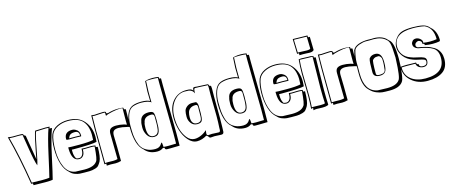

<svg xmlns="http://www.w3.org/2000/svg" viewBox="-50 -1333 4661 1981"><g transform="rotate(-15 2280.0 -342.5)"><path d="M287 -506 399 -510Q429 -510 442 -508Q440 -504 438.5 -499Q437 -494 435 -490Q440 -490 462 -488Q425 -390 385.5 -207.5Q346 -25 331 30Q301 35 251 35L126 33Q126 22 123 13H106Q58 -286 -3 -513Q28 -508 49 -508Q70 -508 103.5 -508.5Q137 -509 151 -507L160 -499Q160 -491 162 -489Q164 -487 171 -487L180 -479Q187 -445 201 -352.5Q215 -260 223 -219Q229 -247 240 -308Q268 -457 287 -506ZM397 -500 294 -496Q277 -454 253.5 -323.5Q230 -193 216 -155Q197 -205 176.5 -335Q156 -465 150 -497Q124 -499 111 -499Q111 -499 53 -498Q21 -498 11 -500Q67 -295 115 3L229 5Q275 5 303 1Q317 -52 356.5 -232Q396 -412 428 -499Z M848 -198 847 -181 868 -178Q868 -69 846 -26Q833 -3 820.5 11.5Q808 26 786 32Q749 43 721 43Q693 43 666 43Q639 43 616.5 41.5Q594 40 565 29Q536 18 517 -4Q471 -42 449 -113Q427 -184 427 -274Q427 -364 450 -426Q471 -474 523 -499.5Q575 -525 639 -525Q753 -525 812.5 -455Q872 -385 872 -282Q872 -276 869 -231Q824 -218 624 -218Q609 -218 602 -219V-202Q602 -154 620 -124V-122Q633 -115 653 -115Q673 -115 687 -134.5Q701 -154 701 -193V-203Q723 -201 734 -201L803 -203Q820 -203 848 -198ZM799 -193 727 -191Q715 -191 712 -192V-184Q712 -145 694.5 -125Q677 -105 652 -105Q575 -105 572 -233V-251Q584 -248 689 -248Q794 -248 840 -259Q842 -289 842 -319Q842 -349 833 -385.5Q824 -422 802 -452Q757 -515 639 -515Q579 -515 528.5 -490.5Q478 -466 459 -423Q436 -361 436 -257Q436 -153 471 -77Q506 -1 580 10L677 13Q777 13 810 -34Q828 -49 838 -190Q823 -193 799 -193ZM669 -329 604 -328Q585 -328 579 -330Q573 -332 573 -339Q573 -416 658 -416Q677 -416 693 -406Q732 -386 732 -341V-330Q732 -327 725 -327ZM722 -341Q722 -386 678 -386Q643 -386 627.5 -374Q612 -362 606 -338L625 -339H669L712 -338L722 -337Z M888 14 885 -366Q885 -419 887 -509Q911 -506 923 -506Q935 -506 957.5 -508.5Q980 -511 1011 -511Q1042 -511 1042 -499V-490Q1055 -488 1058 -486Q1115 -504 1171.5 -504Q1228 -504 1228 -497V-482Q1248 -479 1248 -477L1246 -348Q1246 -332 1249 -287L1226 -295L1227 -294L1215 -298L1216 -297Q1160 -311 1125.5 -311Q1091 -311 1074.5 -297.5Q1058 -284 1058 -249Q1062 -126 1062 13V25Q1030 34 1003 34L949 32Q923 32 908 34V12Q900 14 888 14ZM1033 -465 1032 -480V-499Q1032 -501 1011 -501Q990 -501 963 -498.5Q936 -496 922 -496Q908 -496 897 -498Q895 -463 895 -346L898 3Q910 2 931 2L985 3Q1009 3 1032 -3V-7L1028 -275Q1028 -312 1047.5 -326.5Q1067 -341 1106.5 -341Q1146 -341 1188 -331Q1191 -329 1198 -328Q1199 -327 1218 -321Q1217 -332 1217 -353V-390L1218 -497Q1218 -499 1188.5 -499Q1159 -499 1107.5 -488.5Q1056 -478 1033 -465Z M1512 -495 1510 -597Q1510 -605 1515 -692V-703Q1515 -708 1539.5 -713Q1564 -718 1598 -718Q1632 -718 1661 -712V-695Q1670 -692 1681 -692V-618L1688 -102Q1688 -10 1687 29L1593 31Q1575 31 1553 31Q1531 31 1531 11V9L1518 8L1516 6Q1490 28 1451 28Q1365 28 1318 -30Q1239 -93 1239 -285Q1239 -362 1261 -421Q1283 -480 1327 -497Q1364 -512 1422 -512Q1480 -512 1512 -495ZM1658 -110 1651 -638V-704Q1630 -708 1577.5 -708Q1525 -708 1525 -703V-692Q1521 -621 1521 -597V-551Q1521 -506 1522 -475Q1518 -486 1488 -494Q1458 -502 1416 -502Q1374 -502 1330 -488Q1288 -473 1268.5 -417Q1249 -361 1249.5 -298.5Q1250 -236 1253 -202Q1256 -168 1267.5 -127Q1279 -86 1298 -61Q1317 -36 1352 -19Q1387 -2 1437 -2Q1487 -2 1510 -46Q1511 -50 1514 -50Q1521 -50 1523 -9L1522 -2Q1544 1 1573 1L1657 -1Q1658 -36 1658 -110ZM1465 -386Q1507 -386 1516.5 -367.5Q1526 -349 1526 -291Q1526 -233 1524 -211.5Q1522 -190 1516 -168Q1503 -126 1458 -126Q1413 -126 1388 -165Q1363 -204 1363 -250Q1363 -296 1370 -315Q1381 -386 1465 -386ZM1393 -237Q1393 -136 1454 -136Q1503 -136 1511 -190Q1516 -223 1516 -251V-320Q1516 -341 1511.5 -345.5Q1507 -350 1504 -352Q1497 -356 1485 -356Q1409 -356 1400 -294Q1393 -280 1393 -237Z M2140 -499 2141 -488H2151L2160 -479Q2162 -463 2162 -454V-444Q2161 -417 2161 -366L2163 -141Q2163 -82 2161.5 -44Q2160 -6 2160 1Q2160 8 2159.5 9.5Q2159 11 2158 14.5Q2157 18 2156 19.5Q2155 21 2153.5 23.5Q2152 26 2150 27Q2148 28 2139 31H2125L2060 28L2017 31Q2001 27 1996 11Q1983 6 1980 0Q1928 32 1876 32Q1824 32 1782 -16.5Q1740 -65 1720 -132Q1700 -199 1700 -266Q1700 -379 1756.5 -443Q1813 -507 1900 -507Q1928 -507 1943.5 -503Q1959 -499 1972 -483Q1972 -493 1973 -497Q1974 -501 1974.5 -504.5Q1975 -508 1976 -509Q1977 -510 1978 -512Q1979 -514 1981 -514Q1987 -516 1992 -516L2023 -513H2032Q2058 -513 2131 -508ZM2134 -171 2131 -393Q2131 -440 2132 -464V-474Q2132 -482 2130 -498Q2102 -500 2032 -503H2021L1994 -504Q1980 -504 1980 -456V-451Q1971 -473 1954.5 -483.5Q1938 -494 1923.5 -495.5Q1909 -497 1878 -497Q1807 -495 1758.5 -430Q1710 -365 1710 -266Q1710 -128 1774 -44Q1809 2 1857 2Q1891 2 1927.5 -14.5Q1964 -31 1989 -56L1985 -21Q1985 -4 1997 1L2040 -2L2105 1H2117Q2130 -2 2130 -26V-40Q2134 -99 2134 -171ZM1984 -278V-236Q1984 -183 1973.5 -160.5Q1963 -138 1922 -138Q1881 -138 1857 -169Q1833 -200 1833 -239.5Q1833 -279 1839 -302.5Q1845 -326 1869 -344.5Q1893 -363 1923 -363Q1953 -363 1962.5 -361.5Q1972 -360 1977.5 -346Q1983 -332 1983.5 -320Q1984 -308 1984 -278ZM1974 -273 1975 -302Q1975 -329 1962 -332Q1958 -333 1952 -333Q1917 -333 1896 -317Q1875 -301 1869 -277V-276Q1863 -256 1863 -226Q1863 -148 1922 -148Q1949 -148 1963 -164Q1972 -176 1973 -199.5Q1974 -223 1974 -247Z M2451 -495 2449 -597Q2449 -605 2454 -692V-703Q2454 -708 2478.5 -713Q2503 -718 2537 -718Q2571 -718 2600 -712V-695Q2609 -692 2620 -692V-618L2627 -102Q2627 -10 2626 29L2532 31Q2514 31 2492 31Q2470 31 2470 11V9L2457 8L2455 6Q2429 28 2390 28Q2304 28 2257 -30Q2178 -93 2178 -285Q2178 -362 2200 -421Q2222 -480 2266 -497Q2303 -512 2361 -512Q2419 -512 2451 -495ZM2597 -110 2590 -638V-704Q2569 -708 2516.5 -708Q2464 -708 2464 -703V-692Q2460 -621 2460 -597V-551Q2460 -506 2461 -475Q2457 -486 2427 -494Q2397 -502 2355 -502Q2313 -502 2269 -488Q2227 -473 2207.5 -417Q2188 -361 2188.5 -298.5Q2189 -236 2192 -202Q2195 -168 2206.5 -127Q2218 -86 2237 -61Q2256 -36 2291 -19Q2326 -2 2376 -2Q2426 -2 2449 -46Q2450 -50 2453 -50Q2460 -50 2462 -9L2461 -2Q2483 1 2512 1L2596 -1Q2597 -36 2597 -110ZM2404 -386Q2446 -386 2455.5 -367.5Q2465 -349 2465 -291Q2465 -233 2463 -211.5Q2461 -190 2455 -168Q2442 -126 2397 -126Q2352 -126 2327 -165Q2302 -204 2302 -250Q2302 -296 2309 -315Q2320 -386 2404 -386ZM2332 -237Q2332 -136 2393 -136Q2442 -136 2450 -190Q2455 -223 2455 -251V-320Q2455 -341 2450.5 -345.5Q2446 -350 2443 -352Q2436 -356 2424 -356Q2348 -356 2339 -294Q2332 -280 2332 -237Z M3062 -198 3061 -181 3082 -178Q3082 -69 3060 -26Q3047 -3 3034.5 11.5Q3022 26 3000 32Q2963 43 2935 43Q2907 43 2880 43Q2853 43 2830.5 41.5Q2808 40 2779 29Q2750 18 2731 -4Q2685 -42 2663 -113Q2641 -184 2641 -274Q2641 -364 2664 -426Q2685 -474 2737 -499.5Q2789 -525 2853 -525Q2967 -525 3026.5 -455Q3086 -385 3086 -282Q3086 -276 3083 -231Q3038 -218 2838 -218Q2823 -218 2816 -219V-202Q2816 -154 2834 -124V-122Q2847 -115 2867 -115Q2887 -115 2901 -134.5Q2915 -154 2915 -193V-203Q2937 -201 2948 -201L3017 -203Q3034 -203 3062 -198ZM3013 -193 2941 -191Q2929 -191 2926 -192V-184Q2926 -145 2908.5 -125Q2891 -105 2866 -105Q2789 -105 2786 -233V-251Q2798 -248 2903 -248Q3008 -248 3054 -259Q3056 -289 3056 -319Q3056 -349 3047 -385.5Q3038 -422 3016 -452Q2971 -515 2853 -515Q2793 -515 2742.5 -490.5Q2692 -466 2673 -423Q2650 -361 2650 -257Q2650 -153 2685 -77Q2720 -1 2794 10L2891 13Q2991 13 3024 -34Q3042 -49 3052 -190Q3037 -193 3013 -193ZM2883 -329 2818 -328Q2799 -328 2793 -330Q2787 -332 2787 -339Q2787 -416 2872 -416Q2891 -416 2907 -406Q2946 -386 2946 -341V-330Q2946 -327 2939 -327ZM2936 -341Q2936 -386 2892 -386Q2857 -386 2841.5 -374Q2826 -362 2820 -338L2839 -339H2883L2926 -338L2936 -337Z M3103 -572 3099 -710V-731L3255 -728V-708H3275L3278 -567Q3267 -550 3230 -550Q3221 -550 3192 -552L3158 -553Q3138 -553 3123 -552V-573ZM3279 -488 3274 -137Q3274 -48 3278 17Q3261 35 3177 30L3153 29Q3131 29 3116 34Q3116 27 3118 9Q3103 11 3096 14Q3101 -53 3101 -124L3097 -366Q3097 -436 3104 -513L3130 -516L3209 -513H3232L3259 -508V-491ZM3248 -590 3245 -718 3109 -721V-705L3113 -583H3130L3209 -580Q3242 -580 3248 -590ZM3244 -167 3249 -500V-503H3209L3117 -506H3113V-505Q3107 -452 3107 -368L3111 -123Q3111 -55 3107 0Q3109 -1 3123 -1L3202 1Q3243 1 3248 -6Q3244 -77 3244 -167Z M3309 14 3306 -366Q3306 -419 3308 -509Q3332 -506 3344 -506Q3356 -506 3378.5 -508.5Q3401 -511 3432 -511Q3463 -511 3463 -499V-490Q3476 -488 3479 -486Q3536 -504 3592.5 -504Q3649 -504 3649 -497V-482Q3669 -479 3669 -477L3667 -348Q3667 -332 3670 -287L3647 -295L3648 -294L3636 -298L3637 -297Q3581 -311 3546.5 -311Q3512 -311 3495.5 -297.5Q3479 -284 3479 -249Q3483 -126 3483 13V25Q3451 34 3424 34L3370 32Q3344 32 3329 34V12Q3321 14 3309 14ZM3454 -465 3453 -480V-499Q3453 -501 3432 -501Q3411 -501 3384 -498.5Q3357 -496 3343 -496Q3329 -496 3318 -498Q3316 -463 3316 -346L3319 3Q3331 2 3352 2L3406 3Q3430 3 3453 -3V-7L3449 -275Q3449 -312 3468.5 -326.5Q3488 -341 3527.5 -341Q3567 -341 3609 -331Q3612 -329 3619 -328Q3620 -327 3639 -321Q3638 -332 3638 -353V-390L3639 -497Q3639 -499 3609.5 -499Q3580 -499 3528.5 -488.5Q3477 -478 3454 -465Z M3665 -281 3663 -324Q3663 -400 3680 -442H3679Q3682 -462 3685 -462V-461Q3685 -460 3685 -460Q3700 -492 3744.5 -508Q3789 -524 3845 -524Q3853 -523 3882 -523L3906 -524Q3992 -524 4040 -477H4039L4058 -458Q4104 -427 4104 -252Q4104 -181 4095 -105Q4086 -29 4070 -11Q4033 41 3929 41Q3878 41 3851 38.5Q3824 36 3789 22Q3754 8 3726 -21L3717 -30Q3664 -81 3664 -211V-247ZM3902 -514 3864 -513Q3851 -513 3822 -513.5Q3793 -514 3750 -499Q3707 -484 3694 -456Q3673 -383 3673 -325L3674 -283V-209Q3674 -16 3810 7L3910 10Q4009 10 4042 -37Q4066 -61 4073 -255Q4074 -267 4074 -272Q4070 -396 4060 -427.5Q4050 -459 4033 -470Q3988 -514 3902 -514ZM3879 -363Q3949 -363 3949 -259Q3949 -180 3931 -157Q3913 -133 3872 -133Q3804 -133 3804 -188Q3805 -199 3805 -240Q3805 -329 3819 -338Q3839 -363 3879 -363ZM3834 -167Q3834 -151 3844 -147Q3854 -143 3872 -143Q3933 -143 3933 -185Q3939 -235 3939 -258.5Q3939 -282 3938 -294Q3937 -306 3927 -319Q3917 -332 3904 -332Q3891 -332 3876 -330Q3857 -325 3847 -312L3845 -310Q3834 -303 3834 -167Z M4166 -170 4265 -168Q4265 -160 4270 -148H4285Q4285 -113 4328 -113Q4371 -113 4371 -153Q4371 -169 4352 -176Q4333 -183 4297.5 -190Q4262 -197 4241 -206Q4180 -227 4144 -274.5Q4108 -322 4108 -371Q4108 -420 4138.5 -462Q4169 -504 4211 -516.5Q4253 -529 4321.5 -529Q4390 -529 4433 -519Q4476 -509 4503 -475Q4563 -426 4563 -326L4555 -316Q4520 -310 4481.5 -310Q4443 -310 4398 -318L4399 -326Q4399 -335 4378 -338L4379 -346Q4379 -371 4343 -378Q4305 -367 4305 -341Q4305 -323 4323 -315Q4411 -300 4451.5 -281.5Q4492 -263 4512 -244Q4557 -200 4557 -130Q4557 -38 4497 4Q4437 46 4335 46Q4233 46 4165.5 -11.5Q4098 -69 4098 -152V-166Q4129 -170 4166 -170ZM4256 -158 4165 -159Q4119 -159 4108 -157V-152Q4108 -75 4166 -29.5Q4224 16 4319 16Q4526 16 4526 -150Q4526 -226 4477 -257.5Q4428 -289 4322 -305Q4275 -321 4275 -360Q4275 -377 4288.5 -392.5Q4302 -408 4325.5 -408Q4349 -408 4370 -391Q4391 -374 4391 -354Q4391 -348 4390 -346Q4421 -340 4460 -340Q4499 -340 4533 -346Q4533 -470 4446 -507Q4392 -519 4323 -519Q4118 -519 4118 -373Q4118 -328 4145 -290.5Q4172 -253 4224 -235Q4249 -224 4293 -215.5Q4337 -207 4359 -196Q4381 -185 4381 -160Q4381 -103 4330 -103Q4302 -103 4280 -118Q4258 -133 4256 -158Z"/></g></svg>

Font: Londrina Shadow
Style: Regular
Weight: 400
Designer: Marcelo Magalhaes
Foundry: Marcelo Magalhaes
Version: Version 1.001 2011